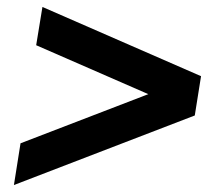

<svg xmlns="http://www.w3.org/2000/svg" viewBox="-20 -562 640 552"><path d="M20 -30 39 -150 416 -295 414 -288 84 -432 102 -542 558 -343 540 -230Z"/></svg>

Font: Nunito Sans 7pt ExtraBold
Style: Italic
Weight: 800
Italic angle: -9°
Designer: Vernon Adams
Foundry: Vernon Adams
Version: Version 3.101;gftools[0.9.27]